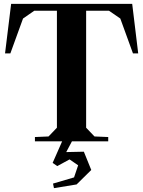

<svg xmlns="http://www.w3.org/2000/svg" viewBox="-20 -725 735 985"><path d="M658.2 -705.1 689 -451.2H662.1L597.2 -629.9L539.1 -669.9H421.9V-69.8L464.8 -24.9L535.2 -22V0H349.1L319.8 55.2L410.2 53.2L448.2 147L373 221.2L256.8 240.2L252 216.8L359.9 185.1L380.9 123L336.9 92.8L273.9 127L250 110.8L298.8 0H159.2V-22L229 -24.9L272 -69.8V-669.9H155.8L98.1 -629.9L33.2 -451.2H5.9L37.1 -705.1Z"/></svg>

Font: Ortica Angular Bold
Style: Regular
Weight: 700
Designer: Benedetta Bovani
Foundry: Collletttivo
Version: Version 2.000;Glyphs 3.1.2 (3151)